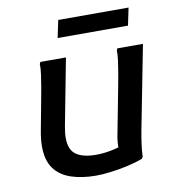

<svg xmlns="http://www.w3.org/2000/svg" viewBox="-82 -793 806 879"><g transform="rotate(-10 321.0 -354.0)"><path d="M73 -163Q73 -179 75 -197.5Q77 -216 81 -237L108 -381Q112 -401 117 -430.5Q122 -460 126 -488.5Q130 -517 129 -536L133 -545H252L193 -237Q190 -221 188.5 -207.5Q187 -194 187 -182Q187 -126 219 -104Q251 -82 311 -82Q343 -82 378 -88.5Q413 -95 441 -106L417 -75Q416 -93 417.5 -117.5Q419 -142 425 -167L466 -381Q470 -401 475 -430.5Q480 -460 484 -488.5Q488 -517 487 -536L491 -545H610L535 -160Q529 -129 524.5 -97Q520 -65 519 -36L514 -28Q484 -16 444 -7Q404 2 364.5 7Q325 12 295 12Q229 12 178.5 -5Q128 -22 100.5 -60Q73 -98 73 -163ZM247 -720H574L557 -639H230Z"/></g></svg>

Font: Kufam Medium
Style: Italic
Weight: 500
Italic angle: -11°
Designer: Artur Schmal
Foundry: Original Type
Version: Version 1.301; ttfautohint (v1.8.3)